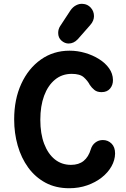

<svg xmlns="http://www.w3.org/2000/svg" viewBox="-20 -984 671 1019"><path d="M347.2 15Q275.8 15 221.2 -14.4Q166.8 -43.8 129.8 -94.6Q92.8 -145.5 74 -211.4Q55.2 -277.2 55.2 -350.2Q55.2 -457 92.9 -539Q130.5 -621 197 -668Q263.5 -715 349.2 -715Q391.2 -715 431.6 -703.2Q472 -691.5 505.4 -670.6Q538.8 -649.8 558.8 -621.6Q578.8 -593.5 579.5 -560Q580 -532.8 564.2 -513.9Q548.5 -495 518.8 -495Q495 -495 480.8 -506.8Q466.5 -518.5 457 -532.8Q445.8 -554.8 425.2 -573.4Q404.8 -592 360.8 -592Q309 -592 271.8 -561.2Q234.5 -530.5 214.2 -476Q194 -421.5 194 -348Q194 -274.2 214.4 -220.8Q234.8 -167.2 271.1 -138.1Q307.5 -109 356.8 -109Q398 -109 423.9 -130Q449.8 -151 462 -191.8Q468.5 -214 485.9 -227.4Q503.2 -240.8 526 -240.8Q552.8 -240.8 571.9 -222Q591 -203.2 590.8 -168.8Q590.2 -134 571.6 -101Q553 -68 520 -42Q487 -16 442.9 -0.5Q398.8 15 347.2 15ZM344 -753Q323.8 -753 306.2 -768.4Q288.8 -783.8 288.8 -809Q288.8 -829.8 299.5 -845.8L353.5 -928.2Q366.5 -947.2 384.4 -956.2Q402.2 -965.2 419.2 -963.5Q444.5 -962.2 461.6 -943.4Q478.8 -924.5 478.8 -898.2Q478.8 -886.8 474 -874.5Q469.2 -862.2 457.2 -849L392.5 -775.5Q371.2 -753 344 -753Z"/></svg>

Font: National Park
Style: Regular
Weight: 400
Designer: Andrea Herstowski, Ben Hoepner
Version: Version 1.009